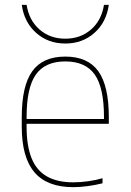

<svg xmlns="http://www.w3.org/2000/svg" viewBox="-20 -764 540 794"><path d="M283 10Q175 10 122.5 -51.5Q70 -113 70 -240V-280Q70 -409 113.5 -469.5Q157 -530 250 -530Q343 -530 386.5 -469.5Q430 -409 430 -280V-252H80V-272H420L410 -262V-280Q410 -402 371.5 -456Q333 -510 250 -510Q167 -510 128.5 -456Q90 -402 90 -280V-240Q90 -161 110.5 -110Q131 -59 174 -34.5Q217 -10 283 -10Q313 -10 345 -14.5Q377 -19 404 -27V-6Q376 1 344 5.5Q312 10 283 10ZM250 -584Q179 -584 129.5 -628Q80 -672 70 -744H90Q100 -680 143.5 -642Q187 -604 250 -604Q313 -604 356.5 -642Q400 -680 410 -744H430Q420 -672 370.5 -628Q321 -584 250 -584Z"/></svg>

Font: M PLUS Code Latin Thin
Style: Regular
Weight: 250
Designer: Coji Morishita
Foundry: UNDERFOREST DESIGN
Version: Version 1.002; ttfautohint (v1.8.3)